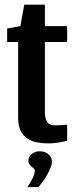

<svg xmlns="http://www.w3.org/2000/svg" viewBox="-20 -606 317 816"><path d="M183.6 3.4Q160.5 3.4 137.9 -0.9Q115.2 -5.2 97 -16.7Q78.8 -28.2 68 -49.8Q57.1 -71.4 57.1 -107V-427.6H10.4V-484.9L66.7 -495L83.2 -586.3H170.8V-495H265.3V-427.6H170.8V-126.7Q170.8 -106 179.1 -89.6Q187.3 -73.2 215.5 -73.2Q228.4 -73.2 245.3 -74.5Q262.1 -75.9 265.3 -76.2V-7.4Q261.8 -7.1 237.3 -1.8Q212.8 3.4 183.6 3.4ZM96.4 189.4Q110.8 167.9 119.3 150Q127.9 132.1 127.9 120.5Q127.9 113.1 121 107.9Q114 102.7 107.3 95.3Q100.6 87.9 100.6 75.1Q100.6 60.6 114.3 48.8Q128 37 149.3 37Q171.9 37 186.3 49.8Q200.6 62.5 200.6 81.5Q200.6 94.9 191.5 114.8Q182.5 134.8 169.5 154.5Q156.5 174.3 142.8 189.4Z"/></svg>

Font: Alumni Sans Thin
Style: Regular
Weight: 100
Designer: Robert E. Leuschke
Foundry: Robert E. Leuschke
Version: Version 1.018